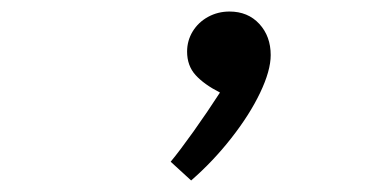

<svg xmlns="http://www.w3.org/2000/svg" viewBox="-20 -558 640 333"><path d="M361.5 -397.5Q334 -411.5 319.2 -427.8Q304.5 -444 304.5 -468.5Q304.5 -487.5 314.2 -503.5Q324 -519.5 341 -528.8Q358 -538 378 -538Q410 -538 429.8 -516.5Q449.5 -495 449.5 -462.5Q449.5 -435.5 431.2 -397.2Q413 -359 381.2 -318.5Q349.5 -278 311.5 -245L276 -277.5Q291 -295.5 315.8 -330.2Q340.5 -365 361.5 -397.5Z"/></svg>

Font: JuliaMono Italic
Style: Regular
Weight: 400
Italic angle: -9°
Monospace: yes
Designer: cormullion
Foundry: corm
Version: Version 0.049; ttfautohint (v1.8.4)